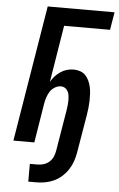

<svg xmlns="http://www.w3.org/2000/svg" viewBox="-62 -777 638 1033"><g transform="rotate(5 257.0 -261.0)"><path d="M131 213V117H174Q190 117 207 111.5Q224 106 237 94Q250 82 256.5 66.5Q263 51 266 34L303 -189Q305 -202 306.5 -215Q308 -228 308 -240.5Q308 -253 306.5 -265.5Q305 -278 299.5 -289Q294 -300 284 -306.5Q274 -313 261 -313Q245 -313 229 -303.5Q213 -294 203.5 -279.5Q194 -265 188.5 -248.5Q183 -232 180 -216L145 0H32L153 -735H514L498 -639H250L200 -332Q209 -348 222 -362.5Q235 -377 251.5 -388Q268 -399 286 -404Q304 -409 322 -409Q340 -409 357.5 -403Q375 -397 386.5 -384.5Q398 -372 405.5 -355.5Q413 -339 416.5 -321.5Q420 -304 421 -285.5Q422 -267 421.5 -248.5Q421 -230 419 -211.5Q417 -193 414 -174L379 34Q375 58 367 81.5Q359 105 345 126.5Q331 148 311.5 165.5Q292 183 269.5 193.5Q247 204 222.5 208.5Q198 213 174 213Z"/></g></svg>

Font: Iosevka SS18
Style: Bold Italic
Weight: 700
Italic angle: -9°
Monospace: yes
Designer: Belleve Invis
Foundry: Belleve Invis
Version: Version 25.1.1; ttfautohint (v1.8.4)